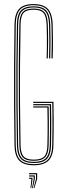

<svg xmlns="http://www.w3.org/2000/svg" viewBox="-20 -826 331 966"><path d="M150 5.5Q99.2 5.5 76.5 -18.4Q53.8 -42.2 53 -96.5Q51.2 -202.2 50.8 -300.1Q50.2 -398 50.8 -496.5Q51.2 -595 53 -703Q54 -756.5 75.9 -781Q97.8 -805.5 149 -805.5Q197.2 -805.5 220.1 -782.1Q243 -758.8 245 -703.8Q246.2 -662.8 246.5 -622.4Q246.8 -582 245 -532.2H239Q240.2 -575 240.4 -616.1Q240.5 -657.2 239 -703.5Q237 -756 216 -777.9Q195 -799.8 149 -799.8Q100.8 -799.8 80.4 -777Q60 -754.2 59.2 -703Q57.5 -596.2 57 -497.9Q56.5 -399.5 57 -301.2Q57.5 -203 59 -96.5Q60 -43.5 81.5 -21.9Q103 -0.2 150 -0.2Q198.2 -0.2 220 -22.2Q241.8 -44.2 242.8 -96.5Q243.8 -147.5 244 -185.6Q244.2 -223.8 243.9 -253.4Q243.5 -283 243 -308H147.2V-313.8H249Q249.8 -279.8 250.1 -228.5Q250.5 -177.2 248.8 -96.2Q247.8 -41 224 -17.8Q200.2 5.5 150 5.5ZM150 -5.8Q105.2 -5.8 85.6 -26.2Q66 -46.8 65.2 -96.5Q63.2 -202.8 62.5 -300.1Q61.8 -397.5 62.4 -495.8Q63 -594 65.2 -702.8Q66 -753.2 85.4 -773.8Q104.8 -794.2 149 -794.2Q192.5 -794.2 211.8 -773.9Q231 -753.5 232.8 -703.5Q234.2 -658 234.2 -617.2Q234.2 -576.5 232.8 -532.2H226.8Q228.2 -577.2 228.2 -617.6Q228.2 -658 226.8 -703.2Q225 -750.2 207.1 -769.4Q189.2 -788.5 149 -788.5Q108.2 -788.5 90.2 -769.2Q72.2 -750 71.2 -702.8Q69.2 -593.5 68.5 -495.2Q67.8 -397 68.5 -299.8Q69.2 -202.5 71.2 -96.5Q72.2 -50.2 90 -30.9Q107.8 -11.5 150 -11.5Q192.5 -11.5 211 -30.6Q229.5 -49.8 230.5 -96.8Q232 -165.2 231.6 -212.9Q231.2 -260.5 230.5 -296.5H147.2V-302.2H236.8Q237.5 -269.8 237.9 -221Q238.2 -172.2 236.8 -96.5Q235.8 -46.8 215.9 -26.2Q196 -5.8 150 -5.8ZM150 -17Q110.8 -17 94.5 -34.6Q78.2 -52.2 77.5 -96.8Q75.5 -203.2 74.8 -300.8Q74 -398.2 74.6 -496.4Q75.2 -594.5 77.5 -702.5Q78.2 -747 94.1 -765Q110 -783 149 -783Q186.8 -783 202.9 -765.2Q219 -747.5 220.5 -703Q222.2 -657.5 222.1 -617.6Q222 -577.8 220.5 -532.2H214.5Q215.5 -562.2 215.9 -589.8Q216.2 -617.2 215.9 -644.6Q215.5 -672 214.5 -702Q212.8 -744.8 198.5 -761Q184.2 -777.2 149 -777.2Q113 -777.2 98.6 -761Q84.2 -744.8 83.5 -702.5Q81.5 -594.5 80.8 -496.8Q80 -399 80.8 -301.6Q81.5 -204.2 83.5 -96.8Q84.2 -55.2 99 -39Q113.8 -22.8 150 -22.8Q187.8 -22.8 202.8 -39Q217.8 -55.2 218.5 -97Q220 -162.8 219.6 -206.8Q219.2 -250.8 218.5 -285H147.2V-290.8H224.8Q225.2 -260.8 225.8 -213.8Q226.2 -166.8 224.8 -96.8Q223.8 -52.8 207 -34.9Q190.2 -17 150 -17ZM148.8 120.5 161.2 74V50.8H126.5V45H167V74L152.8 120.5ZM133.5 120.5 138 74H126.5V68.2H143.8V74L137.2 120.5ZM141.2 120.5 149.5 74V62.2H126.5V56.5H155.2V74L145 120.5Z"/></svg>

Font: Big Shoulders Inline Display Thin ExtraLight
Style: Regular
Weight: 250
Version: Version 2.002